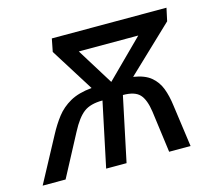

<svg xmlns="http://www.w3.org/2000/svg" viewBox="-137 -636 820 736"><g transform="rotate(-15 273.5 -268.0)"><path d="M-54 0 41 -177Q60 -213 82 -241.5Q104 -270 137.5 -289Q171 -308 224 -313L116 -485L126 -536H581L570 -485L389 -313Q434 -306 458 -286Q482 -266 493.5 -236Q505 -206 510 -166L533 0H448L426 -165Q419 -214 399.5 -235Q380 -256 333 -256L279 0H198L252 -256Q204 -256 177.5 -236Q151 -216 125 -166L37 0ZM303 -316 449 -461H213Z"/></g></svg>

Font: Manna Sans
Style: Italic
Weight: 400
Italic angle: -12°
Designer: Monotype Design Team
Foundry: Monotype Imaging Inc.
Version: Version 2.001.1; ttfautohint (v1.8.2)